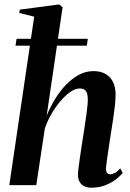

<svg xmlns="http://www.w3.org/2000/svg" viewBox="-20 -837 588 868"><path d="M390.5 11.5Q376.5 11.5 363 5.8Q349.5 0 341 -13Q332.5 -26 332.5 -47.5Q332.5 -57 334.8 -76.2Q337 -95.5 340.8 -120.8Q344.5 -146 348.5 -173Q352.5 -200 356.5 -224.5Q360.5 -250.5 364.2 -274.8Q368 -299 370.8 -320.2Q373.5 -341.5 375.2 -358.5Q377 -375.5 377 -386Q377 -403 373.8 -414.2Q370.5 -425.5 362.2 -431.2Q354 -437 339.5 -437Q320.5 -437 297.8 -421.2Q275 -405.5 252.8 -379.2Q230.5 -353 212 -320.8Q193.5 -288.5 182.5 -255L144 0H22L134.5 -761.5L67 -778.5L69.5 -793.5L247.5 -817L263 -804.5L191 -314Q206 -351 227.5 -386.8Q249 -422.5 276.2 -451.5Q303.5 -480.5 335.2 -498Q367 -515.5 402 -515.5Q436.5 -515.5 458.8 -501.8Q481 -488 491.8 -464.5Q502.5 -441 502.5 -411Q502.5 -387.5 499.5 -359.8Q496.5 -332 491.8 -301Q487 -270 482 -238Q478.5 -216 475 -192.5Q471.5 -169 468.2 -146.8Q465 -124.5 462.5 -106.5Q460 -88.5 459 -77.5Q459 -61 464.2 -55Q469.5 -49 477.5 -49Q486.5 -49 498.5 -55Q510.5 -61 524 -75.5L534.5 -55.5Q523 -40.5 503 -25.2Q483 -10 455.2 0.8Q427.5 11.5 390.5 11.5ZM55 -661.5H377L372.5 -630.5H50Z"/></svg>

Font: Merriweather 144pt SemiBold
Style: Italic
Weight: 600
Italic angle: -7.8°
Version: Version 2.101